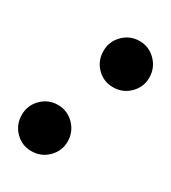

<svg xmlns="http://www.w3.org/2000/svg" viewBox="-134 -545 560 629"><g transform="rotate(30 146.5 -230.0)"><path d="M123 -388Q123 -424 148.5 -449.5Q174 -475 210 -475Q246 -475 271.5 -449Q297 -423 297 -386Q297 -351 271.5 -325.5Q246 -300 209 -300Q173 -300 148 -325.5Q123 -351 123 -388ZM-4 -73Q-4 -109 21.5 -134.5Q47 -160 83 -160Q119 -160 144.5 -134Q170 -108 170 -71Q170 -36 144.5 -10.5Q119 15 82 15Q46 15 21 -10.5Q-4 -36 -4 -73Z"/></g></svg>

Font: Ibarra Real Nova
Style: Bold Italic
Weight: 700
Italic angle: -22°
Designer: Jose Maria Ribagorda & Octavio Pardo
Foundry: Octavio Pardo
Version: Version 1.014